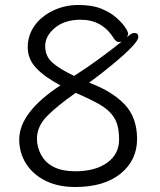

<svg xmlns="http://www.w3.org/2000/svg" viewBox="-20 -732 640 769"><path d="M283 -360Q209 -308 168.5 -267Q128 -226 128 -176Q128 -143 144 -113Q180 -46 281 -46Q362 -46 409.5 -80.5Q457 -115 457 -172.5Q457 -230 437 -261Q417 -292 378.5 -314Q340 -336 283 -360ZM277 -428Q368 -486 467 -565Q465 -564 455 -564Q445 -564 436 -578Q390 -653 303 -653Q239 -653 200 -620.5Q161 -588 161 -547.5Q161 -507 189.5 -481.5Q218 -456 277 -428ZM489 -583Q506 -600 518 -600Q534 -600 534 -584Q534 -555 395 -445Q362 -419 337 -401Q430 -366 479.5 -313.5Q529 -261 529 -175.5Q529 -90 463 -36.5Q397 17 281 17Q213 17 162.5 -8Q112 -33 84.5 -76.5Q57 -120 57 -173Q57 -282 222 -390Q158 -424 124.5 -460Q91 -496 91 -542.5Q91 -589 117 -627Q143 -665 190.5 -688.5Q238 -712 293.5 -712Q349 -712 385 -697.5Q421 -683 445 -662Q469 -641 481 -623Q493 -605 493 -598Q493 -591 489 -583Z"/></svg>

Font: LXGW WenKai Lite
Style: Regular
Weight: 400
Designer: LXGW / Fontworks Inc.
Foundry: LXGW / Fontworks Inc.
Version: Version 1.511; March 25, 2025